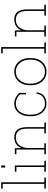

<svg xmlns="http://www.w3.org/2000/svg" viewBox="1210 -2012 812 3271"><g transform="rotate(-90 1615.5 -376.0)"><path d="M40 0V-26.4H119.6V-735.4H40V-761.7H146V-26.4H225.6V0Z M327.1 0V-26.4H406.7V-502H327.1V-528.3H433.1V-26.4H512.7V0ZM397.9 -693.4V-761.7H433.1V-693.4Z M624.5 0V-26.4H704.1V-502H624.5V-528.3H726.6L730 -419.4Q753.9 -476.1 799.8 -507.1Q845.7 -538.1 913.1 -538.1Q999.5 -538.1 1042.7 -483.6Q1085.9 -429.2 1085.9 -311V-26.4H1165.5V0H980V-26.4H1059.6V-312Q1059.6 -421.9 1020.3 -466.8Q981 -511.7 913.6 -511.7Q828.1 -511.7 784.7 -460.7Q741.2 -409.7 730.5 -330.1V-26.4H810.1V0Z M1484.4 10.3Q1423.8 10.3 1375.5 -22.9Q1327.1 -56.2 1299.3 -115.5Q1271.5 -174.8 1271.5 -253.9V-274.4Q1271.5 -353.5 1298.6 -412.8Q1325.7 -472.2 1373.5 -505.1Q1421.4 -538.1 1483.4 -538.1Q1543 -538.1 1590.6 -512.9Q1638.2 -487.8 1669.9 -451.7V-338.4H1643.6V-441.9Q1612.3 -475.1 1572.8 -493.4Q1533.2 -511.7 1483.9 -511.7Q1428.2 -511.7 1386.2 -481.4Q1344.2 -451.2 1321 -397.7Q1297.9 -344.2 1297.9 -274.4V-253.9Q1297.9 -183.6 1321.3 -129.9Q1344.7 -76.2 1387 -46.1Q1429.2 -16.1 1485.8 -16.1Q1553.7 -16.1 1599.9 -50.8Q1646 -85.4 1654.8 -157.7H1677.2L1678.2 -154.8Q1668.9 -73.2 1616.7 -31.5Q1564.5 10.3 1484.4 10.3Z M2031.7 10.3Q1962.9 10.3 1910.6 -23.4Q1858.4 -57.1 1829.1 -116.7Q1799.8 -176.3 1799.8 -253.9V-274.4Q1799.8 -352.1 1829.1 -411.4Q1858.4 -470.7 1910.4 -504.4Q1962.4 -538.1 2030.8 -538.1Q2099.6 -538.1 2151.6 -504.4Q2203.6 -470.7 2232.9 -411.4Q2262.2 -352.1 2262.2 -274.4V-253.9Q2262.2 -176.3 2232.9 -116.7Q2203.6 -57.1 2151.6 -23.4Q2099.6 10.3 2031.7 10.3ZM2031.7 -16.1Q2093.8 -16.1 2139.6 -48.1Q2185.5 -80.1 2210.7 -134Q2235.8 -188 2235.8 -253.9V-274.4Q2235.8 -339.4 2210.4 -393.3Q2185.1 -447.3 2138.9 -479.5Q2092.8 -511.7 2030.8 -511.7Q1968.8 -511.7 1922.6 -479.5Q1876.5 -447.3 1851.3 -393.3Q1826.2 -339.4 1826.2 -274.4V-253.9Q1826.2 -187.5 1851.3 -133.5Q1876.5 -79.6 1922.6 -47.9Q1968.8 -16.1 2031.7 -16.1Z M2343.3 0V-26.4H2422.9V-735.4H2343.3V-761.7H2449.2V-26.4H2528.8V0Z M2630.4 0V-26.4H2710V-502H2630.4V-528.3H2732.4L2735.8 -419.4Q2759.8 -476.1 2805.7 -507.1Q2851.6 -538.1 2918.9 -538.1Q3005.4 -538.1 3048.6 -483.6Q3091.8 -429.2 3091.8 -311V-26.4H3171.4V0H2985.8V-26.4H3065.4V-312Q3065.4 -421.9 3026.1 -466.8Q2986.8 -511.7 2919.4 -511.7Q2834 -511.7 2790.5 -460.7Q2747.1 -409.7 2736.3 -330.1V-26.4H2815.9V0Z"/></g></svg>

Font: Roboto Slab Thin
Style: Regular
Weight: 100
Designer: Google
Version: Version 2.000; ttfautohint (v1.8.1.43-b0c9)